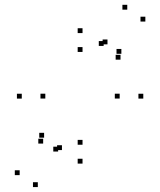

<svg xmlns="http://www.w3.org/2000/svg" viewBox="-20 -652 660 791"><path d="M476.5 -406.2V-426.2H456.5V-406.2ZM578.8 -563.2V-583.2H558.8V-563.2ZM504.3 -612.2V-632.2H484.3V-612.2ZM407 -462.8V-482.8H387V-462.8ZM219.5 -27.7V-47.7H199.5V-27.7ZM480 -430.3V-450.3H460V-430.3ZM422.8 -469.3V-489.3H402.8V-469.3ZM157.8 -60.5V-80.5H137.8V-60.5ZM161.7 -84.8V-104.8H141.7V-84.8ZM61 69.5V49.5H41V69.5ZM135.8 118.7V98.7H115.8V118.7ZM235.2 -33.7V-53.7H215.2V-33.7ZM320 -515.7V-535.7H300V-515.7ZM69.7 -245.8V-265.8H49.7V-245.8ZM320 22V2H300V22ZM570.3 -245.8V-265.8H550.3V-245.8ZM320 -55.7V-75.7H300V-55.7ZM166.7 -246V-266H146.7V-246ZM320 -438V-458H300V-438ZM473 -246V-266H453V-246Z"/></svg>

Font: Monaspace Neon Dots Var
Style: Regular
Weight: 400
Designer: Riley Cran and the Lettermatic Team
Version: Version 1.100 (Monaspace Neon Dots)